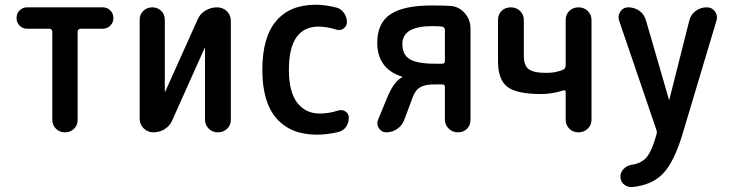

<svg xmlns="http://www.w3.org/2000/svg" viewBox="-20 -550 3040 798"><path d="M92.8 -430.7Q74.2 -430.7 61.5 -443.4Q48.8 -456.1 48.8 -475.1Q48.8 -494.1 61.5 -506.8Q74.2 -519.5 92.8 -519.5H407.2Q425.8 -519.5 438.5 -506.8Q451.2 -494.1 451.2 -475.1Q451.2 -456.1 438.5 -443.4Q425.8 -430.7 407.2 -430.7H315.4Q310.5 -430.7 306.6 -427.2Q302.7 -423.8 302.7 -418.9V-52.7Q302.7 -29.3 287.6 -14.6Q272.5 0 250 0Q227.5 0 212.4 -15.1Q197.3 -30.3 197.3 -52.7V-418.9Q197.3 -423.8 193.8 -427.2Q190.4 -430.7 184.6 -430.7Z M617.2 0Q593.8 0 577.1 -16.6Q560.5 -33.2 560.5 -55.7V-467.8Q560.5 -490.2 575.7 -504.9Q590.8 -519.5 612.8 -519.5Q634.8 -519.5 649.9 -504.9Q665 -490.2 665 -467.8V-169.9Q665 -168.9 666 -168.9Q667 -168.9 667 -169.9L800.8 -467.8Q810.5 -492.2 833.5 -505.9Q856.4 -519.5 881.8 -519.5Q906.2 -519.5 922.9 -503.4Q939.5 -487.3 939.5 -462.9V-52.7Q939.5 -29.3 923.8 -14.6Q908.2 0 885.7 0Q862.3 0 847.2 -15.6Q832 -31.2 832 -52.7V-349.6Q832 -350.6 831.1 -350.6Q830.1 -350.6 830.1 -349.6L696.3 -50.8Q686.5 -27.3 665 -13.7Q643.6 0 617.2 0Z M1297.9 9.8Q1188.5 9.8 1129.4 -57.6Q1070.3 -125 1070.3 -259.8Q1070.3 -394.5 1127.4 -462.4Q1184.6 -530.3 1292 -530.3Q1332 -530.3 1377.9 -518.6Q1397.5 -513.7 1409.7 -496.1Q1421.9 -478.5 1421.9 -458Q1421.9 -441.4 1408.2 -431.6Q1394.5 -421.9 1378.9 -426.8Q1341.8 -438.5 1304.7 -439.5Q1180.7 -439.5 1180.7 -259.8Q1180.7 -168 1215.3 -123Q1250 -78.1 1309.6 -78.1Q1347.7 -78.1 1385.7 -90.8Q1401.4 -95.7 1415.5 -86.9Q1429.7 -78.1 1429.7 -61.5Q1429.7 -39.1 1418 -22.5Q1406.2 -5.9 1384.8 -1Q1337.9 9.8 1297.9 9.8Z M1776.4 -441.4Q1652.3 -441.4 1652.3 -367.2Q1652.3 -322.3 1683.6 -303.7Q1714.8 -285.2 1788.1 -285.2H1818.4Q1829.1 -285.2 1829.1 -295.9V-425.8Q1829.1 -436.5 1817.4 -439.5Q1804.7 -441.4 1776.4 -441.4ZM1650.4 -231.4Q1548.8 -264.6 1547.9 -371.1Q1547.9 -455.1 1603.5 -491.2Q1659.2 -527.3 1773.4 -527.3Q1824.2 -527.3 1850.6 -525.4Q1886.7 -523.4 1911.1 -496.1Q1935.5 -468.8 1935.5 -431.6V-52.7Q1935.5 -29.3 1920.9 -14.6Q1906.2 0 1883.3 0Q1860.4 0 1844.7 -15.6Q1829.1 -31.2 1829.1 -52.7V-188.5Q1829.1 -199.2 1818.4 -199.2H1788.1Q1748 -199.2 1727.5 -188Q1707 -176.8 1696.3 -148.4L1660.2 -51.8Q1651.4 -28.3 1630.9 -14.2Q1610.4 0 1585 0Q1566.4 0 1555.2 -16.6Q1543.9 -33.2 1550.8 -50.8L1588.9 -143.6Q1618.2 -213.9 1651.4 -228.5V-230.5Q1651.4 -231.4 1650.4 -231.4Z M2228.5 -159.2Q2127.9 -159.2 2088.9 -189Q2049.8 -218.8 2049.8 -295.9V-466.8Q2049.8 -490.2 2064.9 -504.9Q2080.1 -519.5 2103 -519.5Q2126 -519.5 2141.6 -504.4Q2157.2 -489.3 2157.2 -466.8V-317.4Q2157.2 -278.3 2177.2 -262.7Q2197.3 -247.1 2251 -247.1Q2291 -247.1 2321.3 -260.7Q2331.1 -265.6 2331.1 -278.3V-466.8Q2331.1 -490.2 2346.7 -504.9Q2362.3 -519.5 2383.8 -519.5Q2407.2 -519.5 2422.9 -504.4Q2438.5 -489.3 2438.5 -466.8V-52.7Q2438.5 -30.3 2422.9 -15.1Q2407.2 0 2383.8 0Q2361.3 0 2346.2 -15.1Q2331.1 -30.3 2331.1 -52.7V-167Q2331.1 -177.7 2320.3 -173.8Q2274.4 -159.2 2228.5 -159.2Z M2708 -10.7 2552.7 -465.8Q2546.9 -485.4 2558.6 -502.4Q2570.3 -519.5 2590.8 -519.5Q2617.2 -519.5 2637.7 -504.9Q2658.2 -490.2 2665 -464.8L2760.7 -134.8H2761.7L2844.7 -463.9Q2850.6 -489.3 2871.1 -504.4Q2891.6 -519.5 2917 -519.5Q2939.5 -519.5 2951.7 -502.4Q2963.9 -485.4 2958 -464.8L2817.4 4.9Q2782.2 123 2735.8 171.4Q2689.5 219.7 2606.4 227.5Q2587.9 228.5 2573.2 216.3Q2558.6 204.1 2558.6 183.6Q2558.6 166 2572.3 151.9Q2585.9 137.7 2605.5 134.8Q2646.5 128.9 2668 103Q2689.5 77.1 2708 10.7Q2710 5.9 2710 0Q2710 -5.9 2708 -10.7Z"/></svg>

Font: Rounded-X Mgen+ 1m medium
Style: Regular
Weight: 500
Designer: [Source Han Sans]
Ryoko NISHIZUKA  (kana & ideographs); Paul D. Hunt (Latin, Greek & Cyrillic); Wenlong ZHANG  (bopomofo
Version: Version 1.059.20150602